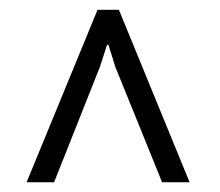

<svg xmlns="http://www.w3.org/2000/svg" viewBox="-20 -731 453 395"><path d="M34.7 -356 180.7 -710.9H224.6L370.1 -356H313.5L217.3 -593.3L203.1 -638.7H200.2L185.5 -593.3L91.3 -356Z"/></svg>

Font: Roboto Slab LO Light
Style: Regular
Weight: 300
Designer: Google
Version: Version 2.000